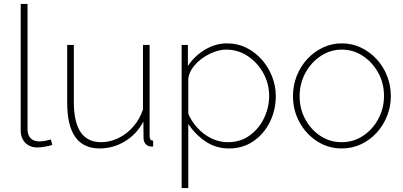

<svg xmlns="http://www.w3.org/2000/svg" viewBox="-20 -750 2065 983"><path d="M86 -730H121V-89Q121 -57 137.5 -41.5Q154 -26 181 -26Q195 -26 211 -29Q227 -32 240 -36L248 -8Q233 -3 210 1Q187 5 172 5Q133 5 109.5 -19Q86 -43 86 -82Z M324 -224V-520H358V-228Q358 -22 497 -22Q544 -22 587.5 -43.5Q631 -65 663.5 -103Q696 -141 712 -190V-520H746V-52Q746 -30 764 -30V0Q750 1 745 -1Q732 -4 723.5 -15.5Q715 -27 715 -42L714 -128Q681 -64 620.5 -27Q560 10 490 10Q324 10 324 -224Z M1152 10Q1084 10 1030.5 -27Q977 -64 944 -116V213H910V-520H942V-412Q975 -463 1029 -495.5Q1083 -528 1143 -528Q1197 -528 1242.5 -505Q1288 -482 1321.5 -443.5Q1355 -405 1373.5 -357Q1392 -309 1392 -259Q1392 -187 1362 -126Q1332 -65 1278 -27.5Q1224 10 1152 10ZM1147 -22Q1211 -22 1258.5 -56.5Q1306 -91 1332 -145.5Q1358 -200 1358 -259Q1358 -321 1328.5 -375Q1299 -429 1249 -462.5Q1199 -496 1138 -496Q1109 -496 1076.5 -484Q1044 -472 1015 -451Q986 -430 966.5 -403Q947 -376 944 -346V-167Q962 -126 993 -93Q1024 -60 1063.5 -41Q1103 -22 1147 -22Z M1730 10Q1660 10 1603 -27Q1546 -64 1513 -125Q1480 -186 1480 -258Q1480 -313 1499.5 -362Q1519 -411 1553.5 -448Q1588 -485 1633 -506.5Q1678 -528 1730 -528Q1782 -528 1827.5 -506.5Q1873 -485 1907.5 -448Q1942 -411 1961.5 -362Q1981 -313 1981 -258Q1981 -204 1961.5 -155.5Q1942 -107 1908 -70Q1874 -33 1828.5 -11.5Q1783 10 1730 10ZM1514 -257Q1514 -192 1543.5 -138.5Q1573 -85 1621.5 -53.5Q1670 -22 1729 -22Q1789 -22 1838 -54Q1887 -86 1916.5 -140.5Q1946 -195 1946 -259Q1946 -324 1916.5 -377.5Q1887 -431 1838 -463.5Q1789 -496 1730 -496Q1672 -496 1622.5 -463.5Q1573 -431 1543.5 -376.5Q1514 -322 1514 -257Z"/></svg>

Font: Raleway ExtraLight
Style: Regular
Weight: 200
Designer: Matt McInerney, Pablo Impallari, Rodrigo Fuenzalida
Foundry: Matt McInerney, Pablo Impallari, Rodrigo Fuenzalida
Version: Version 4.026